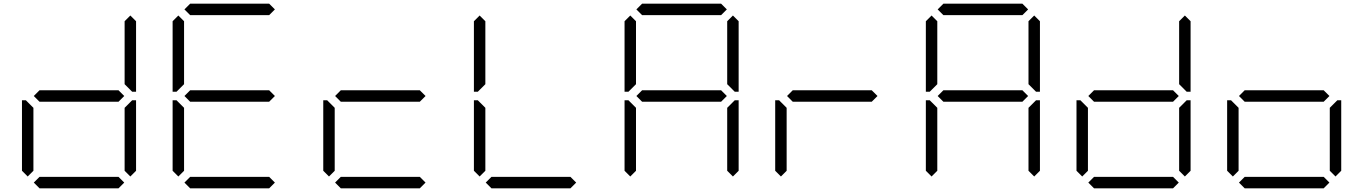

<svg xmlns="http://www.w3.org/2000/svg" viewBox="-20 -1020 7384 1040"><path d="M130 -64 99 -95V-477H120L130 -467L161 -436V-95ZM163 -500 194 -531H622L653 -500L622 -469H194ZM686 -936 717 -905V-523H696L686 -533L655 -564V-905ZM686 -467 696 -477H717V-95L686 -64L655 -95V-436ZM653 -31 622 0H194L163 -31L194 -62H622Z M946 -64 915 -95V-477H936L946 -467L977 -436V-95ZM979 -500 1010 -531H1438L1469 -500L1438 -469H1010ZM1010 -938 979 -969 1010 -1000H1438L1469 -969L1438 -938ZM946 -533 936 -523H915V-905L946 -936L977 -905V-564ZM1469 -31 1438 0H1010L979 -31L1010 -62H1438Z M1762 -64 1731 -95V-477H1752L1762 -467L1793 -436V-95ZM1795 -500 1826 -531H2254L2285 -500L2254 -469H1826ZM2285 -31 2254 0H1826L1795 -31L1826 -62H2254Z M2578 -64 2547 -95V-477H2568L2578 -467L2609 -436V-95ZM2578 -533 2568 -523H2547V-905L2578 -936L2609 -905V-564ZM3101 -31 3070 0H2642L2611 -31L2642 -62H3070Z M3394 -64 3363 -95V-477H3384L3394 -467L3425 -436V-95ZM3427 -500 3458 -531H3886L3917 -500L3886 -469H3458ZM3458 -938 3427 -969 3458 -1000H3886L3917 -969L3886 -938ZM3394 -533 3384 -523H3363V-905L3394 -936L3425 -905V-564ZM3950 -936 3981 -905V-523H3960L3950 -533L3919 -564V-905ZM3950 -467 3960 -477H3981V-95L3950 -64L3919 -95V-436Z M4210 -64 4179 -95V-477H4200L4210 -467L4241 -436V-95ZM4243 -500 4274 -531H4702L4733 -500L4702 -469H4274Z M5026 -64 4995 -95V-477H5016L5026 -467L5057 -436V-95ZM5059 -500 5090 -531H5518L5549 -500L5518 -469H5090ZM5090 -938 5059 -969 5090 -1000H5518L5549 -969L5518 -938ZM5026 -533 5016 -523H4995V-905L5026 -936L5057 -905V-564ZM5582 -936 5613 -905V-523H5592L5582 -533L5551 -564V-905ZM5582 -467 5592 -477H5613V-95L5582 -64L5551 -95V-436Z M5842 -64 5811 -95V-477H5832L5842 -467L5873 -436V-95ZM5875 -500 5906 -531H6334L6365 -500L6334 -469H5906ZM6398 -936 6429 -905V-523H6408L6398 -533L6367 -564V-905ZM6398 -467 6408 -477H6429V-95L6398 -64L6367 -95V-436ZM6365 -31 6334 0H5906L5875 -31L5906 -62H6334Z M6658 -64 6627 -95V-477H6648L6658 -467L6689 -436V-95ZM6691 -500 6722 -531H7150L7181 -500L7150 -469H6722ZM7214 -467 7224 -477H7245V-95L7214 -64L7183 -95V-436ZM7181 -31 7150 0H6722L6691 -31L6722 -62H7150Z"/></svg>

Font: DSEG7 Classic Mini
Style: Light
Weight: 300
Designer: Keshikan(Twitter:@keshinomi_88pro)
Version: Version 0.46